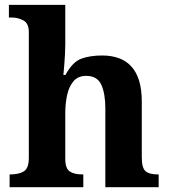

<svg xmlns="http://www.w3.org/2000/svg" viewBox="-20 -780 707 800"><path d="M641.1 -53.2V0H418.9V-329.1Q418.9 -389.6 402.1 -426.8Q385.3 -463.9 338.9 -463.9Q305.7 -463.9 286.6 -441.9Q267.6 -419.9 259.8 -384.5Q252 -349.1 252 -309.1V-118.2Q252 -78.1 270.5 -65.7Q289.1 -53.2 324.2 -53.2H327.1V0H20V-53.2H22Q59.1 -53.2 79.6 -66.2Q100.1 -79.1 100.1 -122.1V-646Q100.1 -682.6 77.6 -694.8Q55.2 -707 28.8 -707H17.1V-759.8H252V-595.2Q252 -575.7 250.7 -553.2Q249.5 -530.8 248 -511.7Q247.1 -500.5 246.1 -489.5Q245.1 -478.5 244.1 -467.8H252.9Q281.7 -521.5 318.1 -535.2Q354.5 -548.8 405.8 -548.8Q444.3 -548.8 475.3 -537.6Q506.3 -526.4 527.3 -502.9Q548.8 -479.5 559.8 -443.1Q570.8 -406.7 570.8 -356V-124Q570.8 -80.6 586.2 -66.9Q601.6 -53.2 638.2 -53.2Z"/></svg>

Font: Koh Santepheap
Style: Bold
Weight: 700
Designer: Danh Hong
Version: Version 2.002; ttfautohint (v1.8.3)